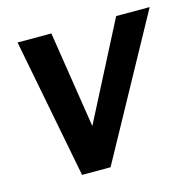

<svg xmlns="http://www.w3.org/2000/svg" viewBox="-81 -582 671 664"><g transform="rotate(-15 255.0 -250.0)"><path d="M134 0 37 -500H158L212 -154L390 -500H510L236 0Z"/></g></svg>

Font: Cabin VF Beta
Style: Italic
Weight: 400
Italic angle: -7°
Designer: Pablo Impallari
Foundry: Pablo Impallari. http://www.impallari.com Igino Marini. http://www.ikern.com
Version: Version 2.300